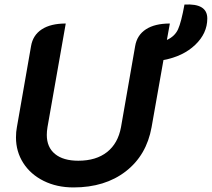

<svg xmlns="http://www.w3.org/2000/svg" viewBox="-20 -812 928 841"><path d="M696 -549 644 -255Q622 -132 531 -61.5Q440 9 302 9Q229 9 171.5 -19.5Q114 -48 82 -98Q50 -148 50 -210Q50 -235 54 -255L116 -610Q124 -658 163 -683.5Q202 -709 268 -709L188 -255Q185 -237 185 -221Q185 -167 221 -137.5Q257 -108 323 -108Q401 -108 449 -146Q497 -184 510 -255L572 -610Q580 -658 619 -683.5Q658 -709 724 -709L711 -637Q746 -653 760 -684Q774 -715 788 -792Q888 -798 888 -731Q888 -666 835 -615.5Q782 -565 696 -549Z"/></svg>

Font: K2D
Style: Bold Italic
Weight: 700
Italic angle: -10°
Designer: Katatrad Aksorn Co.,Ltd.
Foundry: Cadson Demak Co.,Ltd.
Version: Version 1.000; ttfautohint (v1.6)